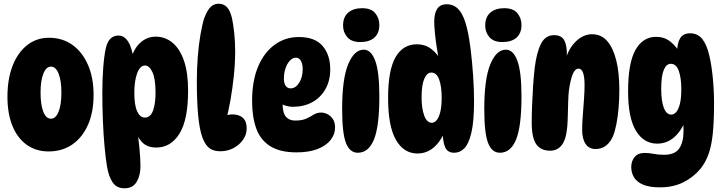

<svg xmlns="http://www.w3.org/2000/svg" viewBox="-20 -811 3885 1032"><path d="M241 3Q174 3 124 -32.5Q74 -68 47 -134Q20 -200 20 -291Q20 -386 47.5 -457Q75 -528 125.5 -568Q176 -608 243 -608Q316 -608 369.5 -569.5Q423 -531 453 -462Q483 -393 483 -301Q483 -207 452.5 -139Q422 -71 368 -34Q314 3 241 3ZM254 -173Q280 -173 295 -211Q310 -249 310 -313Q310 -377 295 -415Q280 -453 254 -453Q228 -453 213 -415Q198 -377 198 -313Q198 -249 212.5 -211Q227 -173 254 -173Z M617 -620Q648 -620 669 -587Q690 -554 700 -483L679 -470Q692 -540 729.5 -577Q767 -614 817 -614Q867 -614 906.5 -582Q946 -550 968.5 -485.5Q991 -421 991 -324Q991 -167 944.5 -92.5Q898 -18 820 -18Q770 -18 742.5 -48Q715 -78 704 -121L716 -127Q724 -70 729.5 -14.5Q735 41 735 83Q735 132 714.5 166.5Q694 201 649 201Q607 201 585.5 169.5Q564 138 555 83Q548 42 542 -23Q536 -88 533 -163.5Q530 -239 530 -312Q530 -385 535 -449Q540 -513 549 -553Q557 -587 574 -603.5Q591 -620 617 -620ZM760 -459Q733 -459 717.5 -418Q702 -377 702 -312Q702 -245 717.5 -212Q733 -179 758 -179Q789 -179 802.5 -216.5Q816 -254 816 -313Q816 -389 799 -424Q782 -459 760 -459Z M1164 2Q1127 2 1105 -15Q1083 -32 1068 -72Q1052 -116 1045 -192Q1038 -268 1038 -376Q1038 -441 1043 -505.5Q1048 -570 1057.5 -625Q1067 -680 1078 -714Q1094 -756 1112 -773.5Q1130 -791 1155 -791Q1182 -791 1199.5 -773Q1217 -755 1227 -713Q1234 -680 1239 -633.5Q1244 -587 1244 -535Q1244 -473 1237 -405Q1230 -337 1218.5 -271.5Q1207 -206 1191 -151L1128 -148Q1150 -171 1177 -183.5Q1204 -196 1229 -196Q1265 -196 1285.5 -177.5Q1306 -159 1306 -121Q1306 -88 1286.5 -60Q1267 -32 1235 -15Q1203 2 1164 2Z M1573 8Q1486 8 1433 -25Q1380 -58 1357.5 -120Q1335 -182 1335 -268Q1335 -377 1367.5 -453.5Q1400 -530 1457 -571Q1514 -612 1586 -612Q1673 -612 1714 -564Q1755 -516 1755 -438Q1755 -377 1729 -331.5Q1703 -286 1658 -261.5Q1613 -237 1554 -237Q1534 -237 1513.5 -243.5Q1493 -250 1478 -261L1502 -302Q1499 -278 1499 -254Q1499 -205 1516.5 -184Q1534 -163 1567 -163Q1604 -163 1626.5 -173.5Q1649 -184 1666.5 -195Q1684 -206 1706 -206Q1723 -206 1740 -197.5Q1757 -189 1769 -171.5Q1781 -154 1781 -126Q1781 -89 1757 -58.5Q1733 -28 1687 -10Q1641 8 1573 8ZM1542 -336Q1569 -336 1588 -366Q1607 -396 1607 -440Q1607 -466 1597.5 -483.5Q1588 -501 1571 -501Q1553 -501 1538 -485Q1523 -469 1514.5 -443.5Q1506 -418 1506 -388Q1506 -363 1515.5 -349.5Q1525 -336 1542 -336Z M1926 -767Q1975 -767 1997 -740Q2019 -713 2019 -677Q2019 -633 1992.5 -609Q1966 -585 1916 -585Q1869 -585 1846.5 -611.5Q1824 -638 1824 -673Q1824 -720 1852 -743.5Q1880 -767 1926 -767ZM1935 -544Q1975 -544 1997 -484Q2019 -424 2019 -293Q2019 -132 1990 -61Q1961 10 1903 10Q1860 10 1839.5 -42.5Q1819 -95 1819 -226Q1819 -387 1851.5 -465.5Q1884 -544 1935 -544Z M2224 14Q2150 14 2108 -59.5Q2066 -133 2066 -284Q2066 -434 2106 -503.5Q2146 -573 2221 -573Q2264 -573 2296.5 -549Q2329 -525 2355 -481L2341 -477Q2334 -514 2327.5 -556Q2321 -598 2317.5 -635.5Q2314 -673 2314 -695Q2314 -739 2330 -763.5Q2346 -788 2381 -788Q2423 -788 2449.5 -755Q2476 -722 2491 -655Q2502 -610 2510 -543.5Q2518 -477 2523 -404.5Q2528 -332 2528 -268Q2528 -159 2514 -99Q2500 -39 2476.5 -14.5Q2453 10 2421 10Q2385 10 2372 -21Q2359 -52 2358 -122H2377Q2356 -60 2316.5 -23Q2277 14 2224 14ZM2301 -151Q2315 -151 2327 -165Q2339 -179 2346.5 -209Q2354 -239 2354 -286Q2354 -346 2340.5 -383.5Q2327 -421 2298 -421Q2275 -421 2260.5 -387.5Q2246 -354 2246 -287Q2246 -227 2260.5 -189Q2275 -151 2301 -151Z M2690 -767Q2739 -767 2761 -740Q2783 -713 2783 -677Q2783 -633 2756.5 -609Q2730 -585 2680 -585Q2633 -585 2610.5 -611.5Q2588 -638 2588 -673Q2588 -720 2616 -743.5Q2644 -767 2690 -767ZM2699 -544Q2739 -544 2761 -484Q2783 -424 2783 -293Q2783 -132 2754 -61Q2725 10 2667 10Q2624 10 2603.5 -42.5Q2583 -95 2583 -226Q2583 -387 2615.5 -465.5Q2648 -544 2699 -544Z M2958 -622Q2997 -622 3012 -596Q3027 -570 3027 -519Q3027 -507 3025.5 -493.5Q3024 -480 3021 -469L3019 -489Q3038 -554 3077.5 -590.5Q3117 -627 3162 -627Q3212 -627 3244 -590Q3276 -553 3292.5 -486Q3309 -419 3309 -328Q3309 -279 3305 -232Q3301 -185 3293.5 -146Q3286 -107 3276 -82Q3261 -46 3237 -28Q3213 -10 3181 -10Q3146 -10 3127.5 -37.5Q3109 -65 3109 -114Q3109 -146 3112.5 -190Q3116 -234 3119 -278Q3122 -322 3122 -353Q3122 -442 3090 -442Q3070 -442 3058 -411.5Q3046 -381 3038 -326Q3035 -301 3034 -264Q3033 -227 3032 -190.5Q3031 -154 3029 -130Q3023 -61 2999.5 -31Q2976 -1 2937 -1Q2887 -1 2862.5 -35.5Q2838 -70 2838 -152Q2838 -194 2840 -246Q2842 -298 2845.5 -350.5Q2849 -403 2854 -446Q2864 -528 2887.5 -575Q2911 -622 2958 -622Z M3512 -39Q3440 -39 3398 -108.5Q3356 -178 3356 -320Q3356 -472 3395.5 -542.5Q3435 -613 3507 -613Q3550 -613 3582.5 -588Q3615 -563 3641 -517L3627 -481Q3624 -495 3622 -511Q3620 -527 3620 -535Q3620 -581 3636.5 -606.5Q3653 -632 3689 -632Q3731 -632 3755.5 -600.5Q3780 -569 3793 -510Q3804 -465 3811 -395.5Q3818 -326 3818 -255Q3818 -157 3811 -91Q3804 -25 3788 18.5Q3772 62 3746 95Q3708 141 3653.5 168.5Q3599 196 3527 196Q3470 196 3436.5 181.5Q3403 167 3388 142.5Q3373 118 3373 87Q3373 55 3391 33Q3409 11 3446 11Q3468 11 3493.5 16Q3519 21 3550 21Q3607 21 3630.5 -12.5Q3654 -46 3654 -108Q3654 -131 3651 -162L3665 -168Q3644 -109 3604.5 -74Q3565 -39 3512 -39ZM3588 -195Q3602 -195 3614 -208Q3626 -221 3634 -251Q3642 -281 3642 -331Q3642 -392 3628.5 -430Q3615 -468 3586 -468Q3561 -468 3547.5 -434.5Q3534 -401 3534 -333Q3534 -268 3548 -231.5Q3562 -195 3588 -195Z"/></svg>

Font: DynaPuff Condensed SemiBold
Style: Regular
Weight: 600
Width: 3
Designer: Toshi Omagari, Jennifer Daniel
Foundry: Google Fonts
Version: Version 2.000